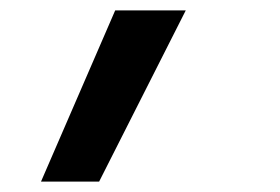

<svg xmlns="http://www.w3.org/2000/svg" viewBox="-20 -178 540 370"><path d="M59 172 202 -158H338L171 172Z"/></svg>

Font: Iosevka Term Curly
Style: Bold Italic
Weight: 700
Italic angle: -9°
Designer: Belleve Invis
Foundry: Belleve Invis
Version: Version 32.3.0